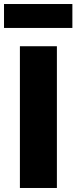

<svg xmlns="http://www.w3.org/2000/svg" viewBox="-21 -935 381 955"><path d="M78 0V-705H262V0ZM-1 -796V-915H339V-796Z"/></svg>

Font: Nunito Sans 7pt SemiCondensed Black
Style: Regular
Weight: 900
Width: 4
Designer: Vernon Adams
Foundry: Vernon Adams
Version: Version 3.101;gftools[0.9.27]